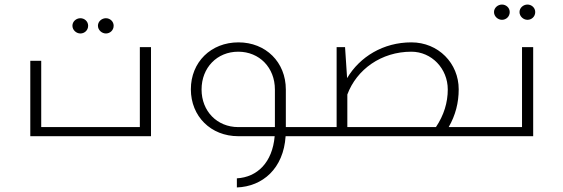

<svg xmlns="http://www.w3.org/2000/svg" viewBox="-20 -598 2474 843"><path d="M333 -451C351 -451 367 -465 367 -485C367 -504 351 -518 333 -518C315 -518 298 -504 298 -485C298 -466 315 -451 333 -451ZM445 -451C463 -451 479 -465 479 -485C479 -504 463 -518 445 -518C427 -518 410 -504 410 -485C410 -466 427 -451 445 -451ZM594 -391V-40H161V-331H113V0H643V-391Z M1335 -40H1235V-205C1235 -325 1147 -412 1027 -412C906 -412 818 -325 818 -206C818 -87 906 0 1026 0H1186C1176 116 1109 180 1020 185V225C1133 221 1225 142 1234 0H1335ZM865 -205C865 -301 933 -371 1026 -371C1119 -371 1187 -301 1187 -205V-40H1026C933 -40 865 -110 865 -205Z M1950 -40C1980 -92 1994 -147 1994 -206C1994 -320 1905 -412 1786 -412C1663 -412 1560 -349 1504 -255L1495 -391H1458V-40H1335C1301 -40 1277 -32 1277 -20C1277 -8 1301 0 1335 0H2079V-40ZM1894 -40H1505V-183C1546 -293 1654 -371 1786 -371C1875 -371 1946 -297 1946 -205C1946 -148 1929 -92 1894 -40Z M2184 -511C2202 -511 2218 -525 2218 -545C2218 -564 2202 -578 2184 -578C2166 -578 2149 -564 2149 -545C2149 -526 2166 -511 2184 -511ZM2296 -511C2314 -511 2330 -525 2330 -545C2330 -564 2314 -578 2296 -578C2278 -578 2261 -564 2261 -545C2261 -526 2278 -511 2296 -511ZM2272 -40H2079C2045 -40 2021 -32 2021 -20C2021 -8 2045 0 2079 0H2321V-391H2272Z"/></svg>

Font: Sulaf Light
Style: Regular
Weight: 300
Designer: Bandar Raffah (Arabic) and Santiago Orozco (Latin)
Foundry: Caramella and Typemade
Version: Version 1.005;PS 001.005;hotconv 1.0.88;makeotf.lib2.5.64775